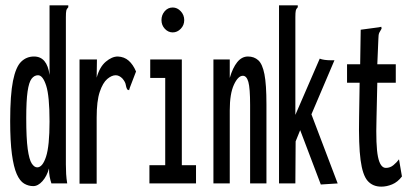

<svg xmlns="http://www.w3.org/2000/svg" viewBox="-20 -685 1540 717"><path d="M104 10Q86 10 70 0.5Q54 -9 42.5 -35Q31 -61 24.5 -109Q18 -157 18 -233Q18 -331 28.5 -383Q39 -435 59 -454.5Q79 -474 107 -474Q156 -474 165 -405V-665H235V-658Q229 -652 227.5 -645Q226 -638 226 -621V-71Q226 -53 227 -35.5Q228 -18 231 0H172Q168 -12 165.5 -25Q163 -38 163 -56Q155 -27 138.5 -8.5Q122 10 104 10ZM119 -60Q139 -60 152 -100Q165 -140 165 -231Q165 -326 152.5 -365Q140 -404 122 -404Q108 -404 98 -391Q88 -378 83 -343.5Q78 -309 78 -244Q78 -168 83.5 -128.5Q89 -89 98.5 -74.5Q108 -60 119 -60Z M277 -463H342L341 -395Q352 -435 375 -454.5Q398 -474 420 -474Q444 -473 460.5 -458.5Q477 -444 488 -418L465 -358L462 -348L455 -351Q451 -359 449.5 -369Q448 -379 437 -392Q425 -404 412 -404Q397 -404 380.5 -390Q364 -376 352.5 -342Q341 -308 341 -246V1H277Z M538 0V-68H597V-394H541V-463H659V-68H712V0ZM625 -564Q608 -564 595.5 -577.5Q583 -591 583 -610Q583 -629 595 -643Q607 -657 625 -657Q642 -657 655 -643Q668 -629 668 -610Q668 -591 655 -577.5Q642 -564 625 -564Z M777 0V-463H838V-394Q849 -432 866 -453Q883 -474 906 -474Q929 -474 944.5 -460Q960 -446 967.5 -408Q975 -370 975 -295V0H914V-293Q914 -356 907.5 -379Q901 -402 887 -402Q869 -402 853.5 -368.5Q838 -335 838 -273V0Z M1101 -199 1084 -157 1083 0H1022V-665H1092V-658Q1086 -652 1084.5 -645Q1083 -638 1083 -621V-256L1174 -466Q1181 -463 1192 -461.5Q1203 -460 1213 -460H1229L1143 -258L1241 0L1178 4Z M1404 12Q1372 12 1353 -9.5Q1334 -31 1326.5 -87.5Q1319 -144 1321 -248L1323 -376H1276V-445H1325L1327 -574L1394 -583L1404 -585L1405 -578Q1400 -570 1396.5 -563Q1393 -556 1393 -539L1389 -445H1458V-376H1389L1386 -243Q1383 -141 1391.5 -99.5Q1400 -58 1421 -58Q1437 -58 1449.5 -68.5Q1462 -79 1470 -90L1481 -26Q1465 -5 1444.5 3.5Q1424 12 1404 12Z"/></svg>

Font: Inconsolata UltraCondensed SemiBold
Style: Regular
Weight: 600
Width: 1
Monospace: yes
Designer: Raph Levien, Cyreal, Brenton Simpson
Foundry: Raph Levien, Cyreal, Google
Version: Version 3.001; ttfautohint (v1.8.2.53-6de2)